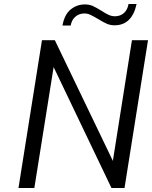

<svg xmlns="http://www.w3.org/2000/svg" viewBox="-20 -936 757 956"><path d="M189 -736H253L542 -135L637 -736H717L600 0H535L247 -602L151 0H72ZM403 -914Q425 -914 442.5 -906Q460 -898 486 -882Q507 -868 522 -861.5Q537 -855 552 -855Q579 -855 597 -871Q615 -887 620 -916H660Q649 -864 621.5 -837Q594 -810 550 -810Q530 -810 512.5 -817.5Q495 -825 469 -841Q445 -855 430.5 -862Q416 -869 400 -869Q375 -869 356 -853.5Q337 -838 332 -809H291Q301 -864 332 -889Q363 -914 403 -914Z"/></svg>

Font: Exo
Style: Italic
Weight: 400
Italic angle: -9°
Designer: Natanael Gama
Foundry: Natanael Gama
Version: Version 1.500; ttfautohint (v1.6)